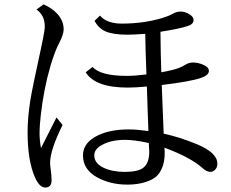

<svg xmlns="http://www.w3.org/2000/svg" viewBox="-20 -799 1040 863"><path d="M429.2 -729Q460.4 -692.9 527.3 -692.9Q625 -692.9 708.5 -717.8Q738.8 -727.1 753.9 -735.8Q772.9 -747.1 792.5 -747.1Q811 -747.1 830.6 -735.4Q850.1 -724.1 850.1 -708.5Q850.1 -690.4 824.2 -682.1Q783.7 -668.9 701.2 -656.2Q702.1 -550.8 705.1 -474.1Q735.4 -479.5 753.9 -484.4Q787.1 -492.2 809.1 -505.9Q828.1 -518.1 846.7 -518.1Q871.6 -518.1 896 -506.8Q918.9 -496.1 918.9 -480.5Q918.9 -461.4 884.8 -449.2Q835.4 -432.1 707 -417L708 -393.1L710.4 -330.1Q713.9 -240.2 715.8 -198.2Q784.7 -183.6 862.3 -151.9Q957 -113.3 957 -63.5Q957 -46.9 947.8 -37.1Q938 -26.4 925.8 -26.4Q908.7 -26.4 889.2 -44.4Q837.9 -90.8 719.2 -135.3Q719.2 -133.8 720.2 -117.2Q720.2 -113.8 720.2 -110.8Q720.2 -54.7 694.8 -19.5Q683.6 -3.9 666 5.9Q619.6 30.8 551.8 30.8Q475.6 30.8 415.5 -2.4Q353 -37.6 353 -100.6Q353 -149.9 402.3 -180.7Q461.9 -217.3 558.1 -217.3Q593.8 -217.3 647 -210L646.5 -227.1L644.5 -280.8Q641.1 -373.5 640.1 -410.2Q588.4 -405.3 554.7 -405.3Q407.7 -405.3 365.2 -474.1L396 -498Q432.6 -458 548.8 -458Q587.4 -458 638.2 -464.4Q633.8 -577.6 632.8 -647Q583.5 -643.1 552.7 -643.1Q487.3 -643.1 453.6 -658.2Q423.3 -671.9 404.8 -705.1ZM648.9 -156.2Q584.5 -170.4 541.5 -170.4Q478 -170.4 435.5 -146Q403.8 -127.9 403.8 -100.6Q403.8 -64.9 445.8 -44.9Q484.9 -26.4 540.5 -26.4Q597.7 -26.4 622.1 -43.5Q650.9 -64 650.9 -117.2Q650.9 -129.4 648.9 -156.2ZM233.9 -271 261.2 -237.3Q205.1 -124.5 205.1 -65.9Q205.1 -57.6 207 -45.4Q211.9 -8.3 211.9 10.7Q211.9 43.9 183.6 43.9Q158.2 43.9 138.7 1.5Q104 -73.2 104 -205.1Q104 -266.6 115.7 -344.2Q125 -403.3 163.1 -576.2Q168.9 -601.1 172.9 -623.5Q181.2 -663.1 181.2 -680.7Q181.2 -730 144 -756.3L175.8 -779.3Q214.4 -762.7 239.3 -734.9Q266.1 -704.1 266.1 -667.5Q266.1 -644 247.1 -607.9Q227.1 -570.8 207 -503.4Q176.3 -398.4 163.1 -279.3Q157.7 -231.4 157.7 -201.7Q157.7 -170.9 164.1 -133.3Z"/></svg>

Font: BIZ UDMincho
Style: Regular
Weight: 400
Monospace: yes
Designer: TypeBank Co., Ltd.
Foundry: Morisawa Inc.
Version: Version 1.06